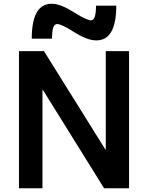

<svg xmlns="http://www.w3.org/2000/svg" viewBox="-20 -1002 788 1022"><path d="M81 0V-730H214L541 -206H543V-730H667V0H534L208 -524H206V0ZM493 -787Q467 -787 436.5 -799Q406 -811 365 -837Q339 -854 317 -864Q295 -874 284 -874Q270 -874 263.5 -855.5Q257 -837 257 -796H149Q149 -982 255 -982Q281 -982 311.5 -969.5Q342 -957 383 -931Q410 -914 431.5 -904Q453 -894 464 -894Q478 -894 484.5 -913Q491 -932 491 -972H599Q599 -787 493 -787Z"/></svg>

Font: M PLUS 2 SemiBold
Style: Regular
Weight: 600
Designer: Coji Morishita
Foundry: UNDERFOREST DESIGN
Version: Version 1.001